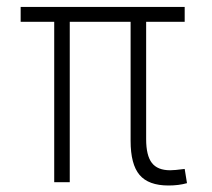

<svg xmlns="http://www.w3.org/2000/svg" viewBox="-20 -538 626 567"><path d="M477.5 9.8Q418.5 9.8 392.1 -21.5Q365.7 -52.7 365.7 -122.1V-473.6H186V0H140.1V-473.6H41V-517.6H525.4V-473.6H411.6V-127Q411.6 -78.6 428.5 -56.9Q445.3 -35.2 482.4 -35.2Q488.8 -35.2 499 -36.1Q509.3 -37.1 525.4 -39.1L532.2 2.9Q507.8 9.8 477.5 9.8Z"/></svg>

Font: Cascadia Code NF ExtraLight
Style: Regular
Weight: 200
Monospace: yes
Designer: Aaron Bell
Foundry: Saja Typeworks
Version: Version 2404.023; ttfautohint (v1.8.4)